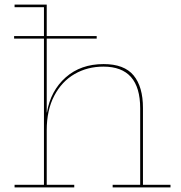

<svg xmlns="http://www.w3.org/2000/svg" viewBox="-20 -810 781 830"><path d="M717 -11V0H467V-11H586V-342Q586 -522 427 -522Q358 -522 302.5 -490Q247 -458 214.5 -396Q182 -334 182 -247V-11H301V0H43V-11H170V-643H41V-654H170V-779H43V-790H182V-654H398V-643H182V-324H183Q199 -418 264 -475.5Q329 -533 428 -533Q517 -533 557.5 -484Q598 -435 598 -343V-11Z"/></svg>

Font: Hepta Slab Thin
Style: Regular
Weight: 250
Designer: Michael LaGattuta
Foundry: Michael LaGattuta
Version: Version 1.100; ttfautohint (v1.8) -l 8 -r 50 -G 200 -x 14 -D